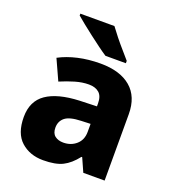

<svg xmlns="http://www.w3.org/2000/svg" viewBox="-140 -966 893 990"><g transform="rotate(20 306.5 -471.0)"><path d="M318 -653Q425 -653 484 -603Q543 -553 543 -457V-93H426L393 -167H389Q354 -122 315 -102.5Q276 -83 208 -83Q135 -83 87 -126Q39 -169 39 -259Q39 -346 100.5 -388.5Q162 -431 281 -436L375 -439V-455Q375 -495 354.5 -513Q334 -531 298 -531Q262 -531 223 -519.5Q184 -508 144 -491L93 -603Q138 -627 195 -640Q252 -653 318 -653ZM324 -341Q261 -339 236 -318.5Q211 -298 211 -263Q211 -232 229 -218Q247 -204 275 -204Q317 -204 346 -229.5Q375 -255 375 -299V-343ZM318 -859Q334 -837 356 -809.5Q378 -782 400.5 -756.5Q423 -731 439 -712V-699H327Q307 -712 280.5 -731.5Q254 -751 225.5 -773Q197 -795 172 -815Q147 -835 131 -849V-859Z"/></g></svg>

Font: Noto Sans Kannada UI ExtraBold
Style: Regular
Weight: 800
Designer: Jelle Bosma - Monotype Design Team
Foundry: Monotype Imaging Inc.
Version: Version 2.005; ttfautohint (v1.8.4.7-5d5b)